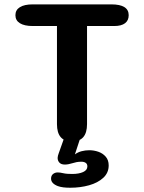

<svg xmlns="http://www.w3.org/2000/svg" viewBox="-20 -639 659 878"><path d="M489 -619Q568.5 -619 568.5 -569.5Q568.5 -545.5 551.8 -532.8Q535 -520 502.5 -520H378V-71.5Q378 8 309 8Q240.5 8 240.5 -71.5V-520H130Q91.5 -520 71 -532.8Q50.5 -545.5 50.5 -569.5Q50.5 -593.5 71 -606.2Q91.5 -619 130 -619ZM301.5 219.5Q284 219.5 269.8 217.8Q255.5 216 244.5 212Q213.5 200 213.5 178Q213.5 164 222.5 156.8Q231.5 149.5 244 149.5Q254 149.5 269 153Q277.5 155 288 155.8Q298.5 156.5 310.5 156.5Q340.5 156.5 360 147.8Q379.5 139 379.5 122Q379.5 111 372 105.8Q364.5 100.5 352 100.5Q340 100.5 329.8 102.5Q319.5 104.5 310.5 107.5Q302 110 293.5 111.8Q285 113.5 276.5 113.5Q260 113.5 251.8 104.8Q243.5 96 243.5 83Q243.5 78.5 245 73Q246.5 67.5 248.5 62L276 -15.5Q286 -42 319 -42Q331 -42 340 -35.8Q349 -29.5 349 -13.5L322.5 67Q336 57 353 52.5Q370 48 388.5 48Q409.5 48 429.8 55Q450 62 463.5 77.5Q477 93 477 117.5Q477 151.5 452.2 174.2Q427.5 197 387.5 208.2Q347.5 219.5 301.5 219.5Z"/></svg>

Font: Sono ExtraLight Monospace SemiBold
Style: Regular
Weight: 600
Version: Version 2.112